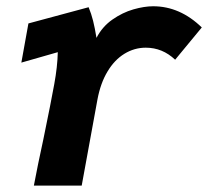

<svg xmlns="http://www.w3.org/2000/svg" viewBox="-20 -578 648 598"><path d="M115 -144Q139.5 -263 149 -316Q159 -370.5 160 -415.5L46.5 -383L68.5 -505L256 -555.5Q264.5 -535 270 -513Q275.5 -491 280.5 -460Q298.5 -495 330 -517Q361.5 -539 395.5 -548.8Q429.5 -558.5 457 -558.5Q540.5 -558.5 608.5 -492.5L525.5 -392Q486 -429.5 434 -429.5Q398.5 -429.5 367.5 -410.5Q336.5 -391.5 314.8 -355.2Q293 -319 283.5 -268L234.5 0H85.5Q97.5 -64 115 -144Z"/></svg>

Font: JuliaMono ExtraBoldItalic
Style: Regular
Weight: 800
Italic angle: -9°
Monospace: yes
Designer: cormullion
Foundry: corm
Version: Version 0.049; ttfautohint (v1.8.4)